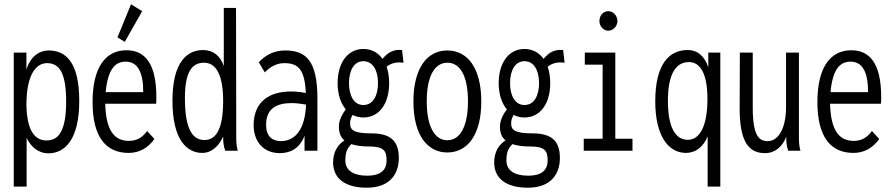

<svg xmlns="http://www.w3.org/2000/svg" viewBox="-20 -702 4165 894"><path d="M44 167H104V-60C125 -15 162 12 205 12C284 12 349 -55 349 -232C349 -414 285 -467 207 -467C159 -467 119 -434 103 -377V-457H44ZM196 -48C141 -48 105 -96 103 -213C103 -355 148 -410 202 -408C258 -406 288 -360 288 -229C288 -77 244 -48 196 -48Z M561 -507 642 -650 590 -682 527 -528ZM579 10C630 10 670 -14 699 -55L665 -92C644 -63 618 -46 580 -46C515 -46 473 -91 470 -219H707C708 -230 708 -239 708 -251C708 -410 652 -468 569 -468C474 -468 411 -392 411 -227C411 -64 473 10 579 10ZM472 -273C482 -379 516 -415 565 -415C620 -415 647 -368 647 -273Z M922 10C966 10 999 -22 1019 -66C1019 -42 1021 -20 1029 0H1087C1080 -24 1080 -47 1080 -71L1079 -665H1022V-394C1007 -441 973 -469 926 -469C852 -469 783 -415 783 -233C783 -49 851 10 922 10ZM932 -50C877 -50 841 -100 841 -244C841 -363 871 -410 930 -410C988 -410 1019 -350 1019 -231C1019 -111 991 -50 932 -50Z M1283 11C1323 11 1372 -3 1398 -70V0H1458V-243C1458 -419 1405 -467 1308 -467C1260 -467 1219 -449 1185 -412L1213 -365C1241 -394 1271 -408 1304 -408C1371 -408 1399 -376 1404 -269C1378 -274 1355 -276 1334 -276C1236 -276 1161 -230 1161 -119C1161 -45 1205 11 1283 11ZM1219 -121C1219 -195 1266 -222 1338 -222C1359 -222 1382 -219 1405 -215C1401 -105 1358 -45 1288 -45C1249 -45 1219 -66 1219 -121Z M1672 -155C1747 -155 1792 -221 1792 -315C1792 -343 1788 -369 1780 -391C1803 -410 1830 -414 1859 -410L1852 -469C1813 -473 1787 -459 1761 -428C1740 -457 1710 -474 1672 -474C1598 -474 1552 -408 1552 -315C1552 -264 1566 -221 1590 -193C1571 -167 1557 -139 1558 -110C1558 -83 1567 -62 1584 -48C1555 -31 1531 4 1531 54C1531 133 1592 172 1688 172C1798 172 1837 105 1837 34C1837 -33 1811 -81 1711 -81C1630 -81 1610 -95 1610 -127C1610 -141 1613 -152 1622 -167C1637 -159 1653 -155 1672 -155ZM1672 -213C1629 -213 1605 -255 1605 -315C1605 -375 1629 -417 1672 -417C1716 -417 1740 -375 1740 -315C1740 -255 1716 -213 1672 -213ZM1588 46C1588 8 1596 -11 1616 -31C1639 -23 1667 -20 1699 -20C1768 -20 1780 1 1780 45C1780 88 1755 116 1689 116C1627 116 1588 92 1588 46Z M2063 8C2156 8 2221 -73 2221 -229C2221 -387 2156 -467 2063 -467C1970 -467 1905 -387 1905 -229C1905 -73 1970 8 2063 8ZM2063 -49C2005 -49 1967 -111 1967 -230C1967 -351 2006 -410 2063 -410C2121 -410 2159 -351 2159 -230C2159 -111 2121 -49 2063 -49Z M2422 -155C2497 -155 2542 -221 2542 -315C2542 -343 2538 -369 2530 -391C2553 -410 2580 -414 2609 -410L2602 -469C2563 -473 2537 -459 2511 -428C2490 -457 2460 -474 2422 -474C2348 -474 2302 -408 2302 -315C2302 -264 2316 -221 2340 -193C2321 -167 2307 -139 2308 -110C2308 -83 2317 -62 2334 -48C2305 -31 2281 4 2281 54C2281 133 2342 172 2438 172C2548 172 2587 105 2587 34C2587 -33 2561 -81 2461 -81C2380 -81 2360 -95 2360 -127C2360 -141 2363 -152 2372 -167C2387 -159 2403 -155 2422 -155ZM2422 -213C2379 -213 2355 -255 2355 -315C2355 -375 2379 -417 2422 -417C2466 -417 2490 -375 2490 -315C2490 -255 2466 -213 2422 -213ZM2338 46C2338 8 2346 -11 2366 -31C2389 -23 2417 -20 2449 -20C2518 -20 2530 1 2530 45C2530 88 2505 116 2439 116C2377 116 2338 92 2338 46Z M2812 -559C2835 -559 2855 -580 2855 -604C2855 -629 2835 -650 2812 -650C2789 -650 2771 -630 2771 -604C2771 -580 2790 -559 2812 -559ZM2698 0H2925V-56H2845V-457H2703V-401H2786V-56H2698Z M3275 167H3334V-457H3278V-389C3261 -438 3231 -469 3181 -469C3099 -469 3031 -408 3031 -230C3031 -77 3087 9 3173 10C3218 10 3254 -16 3275 -67ZM3183 -51C3123 -51 3090 -112 3090 -233C3090 -361 3129 -413 3188 -413C3237 -413 3274 -366 3274 -241C3274 -107 3234 -51 3183 -51Z M3542 11C3589 11 3623 -19 3641 -65C3641 -42 3642 -23 3650 0H3707C3700 -24 3700 -47 3700 -71V-457H3640V-205C3640 -96 3600 -45 3555 -45C3515 -45 3485 -67 3485 -202V-457H3425L3424 -202C3423 -39 3468 11 3542 11Z M3954 10C4005 10 4045 -14 4074 -55L4040 -92C4019 -63 3993 -46 3955 -46C3890 -46 3848 -91 3845 -219H4082C4083 -230 4083 -239 4083 -251C4083 -410 4027 -468 3944 -468C3849 -468 3786 -392 3786 -227C3786 -64 3848 10 3954 10ZM3847 -273C3857 -379 3891 -415 3940 -415C3995 -415 4022 -368 4022 -273Z"/></svg>

Font: Inconsolata Condensed Thin
Style: Regular
Weight: 100
Width: 3
Monospace: yes
Designer: Raph Levien, Cyreal, Brenton Simpson
Foundry: Raph Levien, Cyreal, Google
Version: Version 3.100